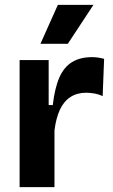

<svg xmlns="http://www.w3.org/2000/svg" viewBox="-20 -773 465 793"><path d="M61 0V-258V-525H181V-339H198Q206 -409 225 -452.5Q244 -496 277.5 -516.5Q311 -537 360 -537Q371 -537 383 -535.5Q395 -534 410 -530L404 -376Q387 -384 369 -387Q351 -390 336 -390Q298 -390 270.5 -372Q243 -354 227 -319Q211 -284 205 -234V0ZM260 -592H147L219 -753H366Z"/></svg>

Font: Bricolage Grotesque 18pt
Style: Bold
Weight: 700
Designer: Mathieu Triay
Foundry: Atelier Triay
Version: Version 1.000;gftools[0.9.30]